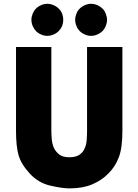

<svg xmlns="http://www.w3.org/2000/svg" viewBox="-20 -991 738 1024"><path d="M65.4 -740.2Q65.4 -727.5 65.4 -691.4Q65.4 -591.8 65.4 -293Q65.4 -210.9 79.1 -163.1Q92.8 -115.2 138.7 -65.4Q184.6 -15.6 248 -1Q311.5 13.7 351.6 13.7Q420.9 13.7 471.7 -7.8Q523.4 -29.3 558.6 -66.4Q594.7 -101.6 613.3 -151.4Q632.8 -200.2 632.8 -293Q632.8 -442.4 632.8 -740.2Q585.9 -740.2 444.3 -740.2Q444.3 -627.9 444.3 -293Q444.3 -271.5 442.4 -246.1Q441.4 -220.7 431.6 -200.2Q423.8 -179.7 404.3 -166Q384.8 -152.3 349.6 -152.3Q315.4 -152.3 295.9 -167Q276.4 -182.6 266.6 -204.1Q257.8 -225.6 255.9 -250Q253.9 -274.4 253.9 -293Q253.9 -442.4 253.9 -740.2Q207 -740.2 65.4 -740.2ZM293 -825.2Q281.2 -813.5 264.6 -806.6Q249 -799.8 232.4 -799.8Q215.8 -799.8 200.2 -806.6Q183.6 -813.5 171.9 -825.2Q161.1 -836.9 154.3 -852.5Q147.5 -869.1 147.5 -885.7Q147.5 -901.4 154.3 -918Q161.1 -934.6 171.9 -945.3Q183.6 -957 200.2 -963.9Q215.8 -970.7 232.4 -970.7Q249 -970.7 264.6 -963.9Q281.2 -957 293 -945.3Q304.7 -934.6 311.5 -918Q317.4 -901.4 317.4 -885.7Q317.4 -869.1 311.5 -852.5Q304.7 -836.9 293 -825.2ZM526.4 -825.2Q514.6 -813.5 498 -806.6Q482.4 -799.8 465.8 -799.8Q449.2 -799.8 433.6 -806.6Q417 -813.5 405.3 -825.2Q393.6 -836.9 387.7 -852.5Q380.9 -869.1 380.9 -885.7Q380.9 -901.4 387.7 -918Q393.6 -934.6 405.3 -945.3Q417 -957 433.6 -963.9Q449.2 -970.7 465.8 -970.7Q482.4 -970.7 498 -963.9Q514.6 -957 526.4 -945.3Q538.1 -934.6 543.9 -918Q550.8 -901.4 550.8 -885.7Q550.8 -869.1 543.9 -852.5Q538.1 -836.9 526.4 -825.2Z"/></svg>

Font: Avakin
Style: Bold
Weight: 700
Designer: Herb Lubalin, Tom Carnase, Ed Benguiat, Adobe Type Staff
Version: Version 1.0